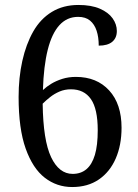

<svg xmlns="http://www.w3.org/2000/svg" viewBox="-20 -744 556 774"><path d="M271 10Q209 10 160.5 -27.5Q112 -65 83.5 -145Q55 -225 55 -353Q55 -431 70 -498.5Q85 -566 114 -617Q143 -668 189 -696Q235 -724 296 -724Q348 -724 382.5 -709Q417 -694 434 -670Q451 -646 451 -619Q451 -591 432.5 -575.5Q414 -560 378 -560Q378 -594 369.5 -620Q361 -646 343 -661Q325 -676 295 -676Q250 -676 219.5 -642.5Q189 -609 172.5 -543.5Q156 -478 153 -381Q168 -395 187 -406.5Q206 -418 231 -426Q256 -434 286 -434Q370 -434 420 -379.5Q470 -325 470 -229Q470 -159 446.5 -105Q423 -51 378.5 -20.5Q334 10 271 10ZM273 -43Q306 -43 328.5 -62Q351 -81 362.5 -119.5Q374 -158 374 -219Q374 -305 346.5 -344.5Q319 -384 266 -384Q241 -384 220 -375Q199 -366 182 -352.5Q165 -339 152 -326Q154 -178 186 -110.5Q218 -43 273 -43Z"/></svg>

Font: Noto Serif Khmer SemiCondensed
Style: Regular
Weight: 400
Width: 4
Designer: Danh Hong and the Monotype Design Team
Foundry: Monotype Imaging Inc.
Version: Version 2.004